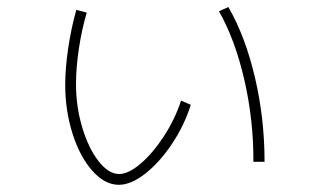

<svg xmlns="http://www.w3.org/2000/svg" viewBox="-20 -552 904 539"><path d="M163.1 -313.5Q163.1 -360.4 171.4 -416.5Q179.7 -472.7 194.3 -524.4L223.6 -516.6Q209.5 -469.2 201.4 -415.3Q193.4 -361.3 193.4 -315.4Q193.4 -252.4 210.9 -194.1Q228.5 -135.7 256.6 -99.6Q284.7 -63.5 314.5 -63.5Q340.8 -63.5 375 -92.8Q409.2 -122.1 440.2 -169.7Q471.2 -217.3 488.3 -269.5L515.6 -257.8Q497.1 -199.2 462.4 -147.5Q427.7 -95.7 387.7 -64.5Q347.7 -33.2 313.5 -33.2Q274.4 -33.2 239.5 -72.3Q204.6 -111.3 183.8 -176.3Q163.1 -241.2 163.1 -313.5ZM594.7 -520.5 621.1 -532.2Q668.9 -449.2 695.8 -334.2Q722.7 -219.2 722.7 -97.7H691.4Q691.9 -214.8 666 -327.6Q640.1 -440.4 594.7 -520.5Z"/></svg>

Font: Pretendard GOV Thin
Style: Regular
Weight: 100
Designer: Base glyphs from Inter by Rasmus Andersson; Hangeul glyphs from Noto Sans CJK(Source Han Sans) by Jang Soo-young and Kan
Foundry: Kil Hyung-jin
Version: Version 1.309